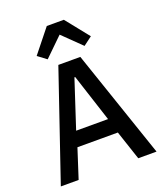

<svg xmlns="http://www.w3.org/2000/svg" viewBox="-167 -1054 996 1165"><g transform="rotate(-20 331.0 -472.0)"><path d="M522 0 459 -189H198L137 0H22L260 -698H402L640 0ZM331 -594H326L225 -286H431ZM385 -944 505 -794 449 -752 330 -868 211 -752 155 -794 275 -944Z"/></g></svg>

Font: IBM Plex Sans Arabic Medium
Style: Regular
Weight: 500
Designer: Mike Abbink, Paul van der Laan, Pieter van Rosmalen, Wael Morcos, Khajak Apelian
Foundry: Bold Monday
Version: Version 1.1